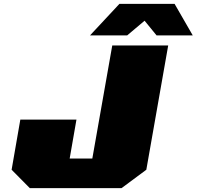

<svg xmlns="http://www.w3.org/2000/svg" viewBox="-20 -972 1016 992"><path d="M445 -789 597 -952H882L976 -789H789L727 -865L637 -789ZM134 0 40 -95 85 -354H375L340 -153H457L560 -737H849L736 -95L608 0Z"/></svg>

Font: Tomorrow ExtraBold
Style: Italic
Weight: 800
Italic angle: -10°
Designer: Tony de Marco, Monica Rizzolli
Foundry: Just in Type
Version: Version 2.002